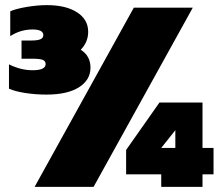

<svg xmlns="http://www.w3.org/2000/svg" viewBox="-20 -729 868 749"><path d="M15 -383V-478Q61 -455 107 -455Q158 -455 158 -479Q158 -491 146.5 -495.5Q135 -500 105 -500H64V-571H103Q127 -571 138 -576Q149 -581 149 -592Q149 -614 107 -614Q60 -614 20 -588V-685Q43 -695 84.5 -702Q126 -709 163 -709Q237 -709 280.5 -681Q324 -653 324 -605Q324 -565 295 -535Q333 -511 333 -465Q333 -417 288 -388.5Q243 -360 161 -360Q120 -360 80 -366Q40 -372 15 -383ZM502 -699H732L345 0H115ZM609 -49H472V-144L602 -329H770V-152H813V-49H770V0H609ZM664 -152V-221L609 -152Z"/></svg>

Font: Prompt Black
Style: Regular
Weight: 900
Designer: Katatrad Team
Foundry: CadsonDemak
Version: Version 1.000